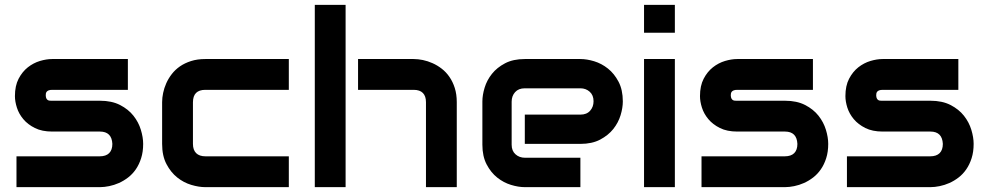

<svg xmlns="http://www.w3.org/2000/svg" viewBox="-20 -771 4061 791"><path d="M569.8 -178.2Q569.8 -145.5 561.5 -119.4Q553.2 -93.3 539.6 -73.5Q525.9 -53.7 507.8 -39.8Q489.7 -25.9 470 -17.1Q450.2 -8.3 429.9 -4.2Q409.7 0 391.6 0H47.9V-127H390.6Q416.5 -127 429.7 -140.1Q442.9 -153.3 442.9 -178.2Q440.4 -229 391.6 -229H194.8Q152.8 -229 123.5 -243.7Q94.2 -258.3 75.9 -280.3Q57.6 -302.2 49.6 -327.6Q41.5 -353 41.5 -375Q41.5 -417.5 56.6 -446.5Q71.8 -475.6 94.7 -493.7Q117.7 -511.7 144.5 -519.8Q171.4 -527.8 194.8 -527.8H506.8V-400.9H195.8Q186 -400.9 180.4 -398.7Q174.8 -396.5 172.1 -392.8Q169.4 -389.2 168.9 -385Q168.5 -380.9 168.5 -377Q168.9 -369.1 171.4 -364.7Q173.8 -360.4 177.5 -358.4Q181.2 -356.4 185.8 -356.2Q190.4 -356 194.8 -356H391.6Q440.4 -356 474.6 -338.4Q508.8 -320.8 529.8 -294.2Q550.8 -267.6 560.3 -236.3Q569.8 -205.1 569.8 -178.2Z M1169.9 0H825.7Q799.3 0 768.1 -9.3Q736.8 -18.6 710.2 -39.8Q683.6 -61 665.8 -95Q647.9 -128.9 647.9 -178.2V-350.1Q647.9 -368.2 652.1 -388.2Q656.2 -408.2 665 -428Q673.8 -447.8 687.7 -465.8Q701.7 -483.9 721.4 -497.6Q741.2 -511.2 767.1 -519.5Q793 -527.8 825.7 -527.8H1169.9V-400.9H825.7Q800.8 -400.9 787.8 -388.2Q774.9 -375.5 774.9 -349.1V-178.2Q774.9 -153.3 788.1 -140.1Q801.3 -127 826.7 -127H1169.9Z M1861.8 0H1734.9V-350.1Q1734.9 -375 1722.2 -387.9Q1709.5 -400.9 1684.1 -400.9H1455.1V-527.8H1684.1Q1702.1 -527.8 1722.2 -523.7Q1742.2 -519.5 1762 -510.7Q1781.7 -502 1799.8 -488Q1817.9 -474.1 1831.5 -454.3Q1845.2 -434.6 1853.5 -408.7Q1861.8 -382.8 1861.8 -350.1ZM1403.8 0H1276.9V-751H1403.8Z M2545.9 -353Q2545.9 -326.7 2536.6 -296.1Q2527.3 -265.6 2506.6 -239.5Q2485.8 -213.4 2452.4 -195.8Q2418.9 -178.2 2371.1 -178.2H2142.1V-298.8H2371.1Q2397 -298.8 2411.1 -314.7Q2425.3 -330.6 2425.3 -354Q2425.3 -378.9 2409.4 -393.1Q2393.6 -407.2 2371.1 -407.2H2142.1Q2116.2 -407.2 2102.1 -391.4Q2087.9 -375.5 2087.9 -352.1V-174.8Q2087.9 -149.4 2103.8 -135.3Q2119.6 -121.1 2143.1 -121.1H2371.1V0H2142.1Q2115.7 0 2085.2 -9.3Q2054.7 -18.6 2028.6 -39.3Q2002.4 -60.1 1984.9 -93.5Q1967.3 -127 1967.3 -174.8V-353Q1967.3 -379.4 1976.6 -409.9Q1985.8 -440.4 2006.6 -466.6Q2027.3 -492.7 2060.8 -510.3Q2094.2 -527.8 2142.1 -527.8H2371.1Q2397.5 -527.8 2428 -518.6Q2458.5 -509.3 2484.6 -488.5Q2510.7 -467.8 2528.3 -434.3Q2545.9 -400.9 2545.9 -353Z M2760.3 -636.2H2633.3V-751H2760.3ZM2760.3 0H2633.3V-527.8H2760.3Z M3392.1 -178.2Q3392.1 -145.5 3383.8 -119.4Q3375.5 -93.3 3361.8 -73.5Q3348.1 -53.7 3330.1 -39.8Q3312 -25.9 3292.2 -17.1Q3272.5 -8.3 3252.2 -4.2Q3231.9 0 3213.9 0H2870.1V-127H3212.9Q3238.8 -127 3252 -140.1Q3265.1 -153.3 3265.1 -178.2Q3262.7 -229 3213.9 -229H3017.1Q2975.1 -229 2945.8 -243.7Q2916.5 -258.3 2898.2 -280.3Q2879.9 -302.2 2871.8 -327.6Q2863.8 -353 2863.8 -375Q2863.8 -417.5 2878.9 -446.5Q2894 -475.6 2917 -493.7Q2939.9 -511.7 2966.8 -519.8Q2993.7 -527.8 3017.1 -527.8H3329.1V-400.9H3018.1Q3008.3 -400.9 3002.7 -398.7Q2997.1 -396.5 2994.4 -392.8Q2991.7 -389.2 2991.2 -385Q2990.7 -380.9 2990.7 -377Q2991.2 -369.1 2993.7 -364.7Q2996.1 -360.4 2999.8 -358.4Q3003.4 -356.4 3008.1 -356.2Q3012.7 -356 3017.1 -356H3213.9Q3262.7 -356 3296.9 -338.4Q3331.1 -320.8 3352.1 -294.2Q3373 -267.6 3382.6 -236.3Q3392.1 -205.1 3392.1 -178.2Z M3991.2 -178.2Q3991.2 -145.5 3982.9 -119.4Q3974.6 -93.3 3960.9 -73.5Q3947.3 -53.7 3929.2 -39.8Q3911.1 -25.9 3891.4 -17.1Q3871.6 -8.3 3851.3 -4.2Q3831.1 0 3813 0H3469.2V-127H3812Q3837.9 -127 3851.1 -140.1Q3864.3 -153.3 3864.3 -178.2Q3861.8 -229 3813 -229H3616.2Q3574.2 -229 3544.9 -243.7Q3515.6 -258.3 3497.3 -280.3Q3479 -302.2 3470.9 -327.6Q3462.9 -353 3462.9 -375Q3462.9 -417.5 3478 -446.5Q3493.2 -475.6 3516.1 -493.7Q3539.1 -511.7 3565.9 -519.8Q3592.8 -527.8 3616.2 -527.8H3928.2V-400.9H3617.2Q3607.4 -400.9 3601.8 -398.7Q3596.2 -396.5 3593.5 -392.8Q3590.8 -389.2 3590.3 -385Q3589.8 -380.9 3589.8 -377Q3590.3 -369.1 3592.8 -364.7Q3595.2 -360.4 3598.9 -358.4Q3602.5 -356.4 3607.2 -356.2Q3611.8 -356 3616.2 -356H3813Q3861.8 -356 3896 -338.4Q3930.2 -320.8 3951.2 -294.2Q3972.2 -267.6 3981.7 -236.3Q3991.2 -205.1 3991.2 -178.2Z"/></svg>

Font: Audiowide
Style: Regular
Weight: 400
Designer: Astigmatic (AOETI)
Foundry: Astigmatic (AOETI)
Version: Version 1.002